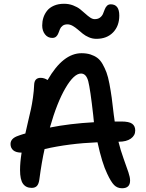

<svg xmlns="http://www.w3.org/2000/svg" viewBox="-20 -982 780 1024"><path d="M258.8 -779.8Q234.9 -779.8 220 -798.8Q205.1 -817.9 205.1 -846.2Q205.1 -868.2 211.4 -887.9Q217.8 -907.7 231 -924.6Q244.1 -941.4 267.6 -951.7Q291 -961.9 321.8 -961.9Q347.2 -961.9 369.6 -953.4Q392.1 -944.8 407.2 -932.9Q422.4 -920.9 435.3 -908.9Q448.2 -897 460.9 -888.4Q473.6 -879.9 484.9 -879.9Q502 -879.9 512.9 -887.9Q523.9 -896 529.1 -907.7Q534.2 -919.4 538.3 -931.2Q542.5 -942.9 550.3 -950.9Q558.1 -959 570.8 -959Q616.2 -959 616.2 -898.9Q616.2 -843.3 583 -809.1Q549.8 -774.9 494.1 -774.9Q473.1 -774.9 454.3 -783Q435.5 -791 421.6 -802.2Q407.7 -813.5 394.8 -824.7Q381.8 -835.9 367.7 -844Q353.5 -852.1 339.8 -852.1Q323.7 -852.1 314 -844.7Q304.2 -837.4 299.8 -826.7Q295.4 -815.9 291.5 -805.2Q287.6 -794.4 279.8 -787.1Q272 -779.8 258.8 -779.8ZM630.9 22Q605.5 22 588.6 4.9Q571.8 -12.2 551.8 -55.2Q524.4 -111.3 500 -223.1Q347.2 -216.8 217.8 -187Q202.6 -120.6 189.9 -24.9Q187 -2 177.5 9Q168 20 148.9 20Q118.2 20 102.5 -2.2Q86.9 -24.4 86.9 -75.2Q86.9 -115.7 95.2 -168Q65.4 -168 50.8 -180.4Q36.1 -192.9 36.1 -213.9Q36.1 -244.1 77.1 -257.8Q81.1 -259.3 88.9 -262Q96.7 -264.6 103 -266.6Q109.4 -268.6 115.2 -270Q118.7 -286.6 129.4 -332.3Q140.1 -377.9 145.3 -401.1Q150.4 -424.3 155.8 -461.4Q161.1 -498.5 162.1 -529.8Q163.6 -566.9 196.8 -566.9Q215.8 -566.9 233.9 -555.2Q315.9 -698.2 415 -698.2Q441.4 -698.2 462.2 -691.7Q482.9 -685.1 498.8 -673.6Q514.6 -662.1 526.9 -640.6Q539.1 -619.1 547.9 -595.7Q556.6 -572.3 563.7 -534.7Q570.8 -497.1 575.9 -460.2Q581.1 -423.3 586.9 -369.1Q587.9 -363.3 589.4 -351.6Q590.8 -339.8 591.8 -334H627Q668.5 -334 684.8 -322Q701.2 -310.1 701.2 -286.1Q701.2 -259.3 677.7 -242.7Q654.3 -226.1 612.8 -226.1H611.8Q623 -180.7 639.4 -135.3Q655.8 -89.8 664.8 -63.2Q673.8 -36.6 673.8 -19Q673.8 22 630.9 22ZM412.1 -589.8Q374.5 -589.8 329.1 -512.2Q283.7 -434.6 246.1 -301.8Q351.6 -322.8 481 -330.1Q480.5 -336.4 479 -349.1Q477.5 -361.8 477.1 -368.2Q461.4 -507.3 450.7 -548.6Q439.9 -589.8 412.1 -589.8Z"/></svg>

Font: Shantell Sans Bouncy
Style: Regular
Weight: 500
Designer: Stephen Nixon, Anya Danilova, Shantell Martin
Foundry: Arrow Type
Version: Version 1.006;[9816181b4]